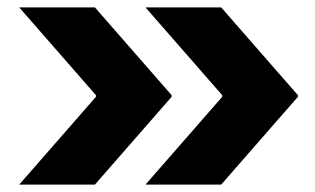

<svg xmlns="http://www.w3.org/2000/svg" viewBox="-20 -530 854 520"><path d="M237 -30H32L240 -268V-272L32 -510H237L445 -272V-268ZM579 -30H374L582 -268V-272L374 -510H579L787 -272V-268Z"/></svg>

Font: Encode Sans Wide
Style: ExtraBold
Weight: 800
Designer: Pablo Impallari, Andres Torresi
Foundry: Pablo Impallari, Andres Torresi
Version: Version 1.000; ttfautohint (v1.00) -l 8 -r 50 -G 200 -x 14 -